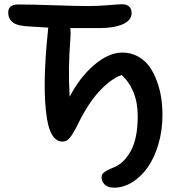

<svg xmlns="http://www.w3.org/2000/svg" viewBox="-20 -659 837 891"><path d="M508.8 211.9Q479.5 211.9 465.3 197Q451.2 182.1 451.2 164.1Q451.2 156.2 454.6 150.1Q458 144 466.1 138.7Q474.1 133.3 480 130.1Q485.8 127 499 121.6Q512.2 116.2 517.1 113.8Q561 92.3 590.1 35.4Q619.1 -21.5 619.1 -121.1Q619.1 -183.1 598.9 -232.2Q578.6 -281.2 543.9 -311Q491.2 -291 438 -232.4Q384.8 -173.8 336.9 -73.2Q334.5 -68.8 329.8 -60.5Q325.2 -52.2 323.2 -48.8Q321.3 -45.4 317.4 -38.6Q313.5 -31.7 311.3 -29.1Q309.1 -26.4 305.4 -21.5Q301.8 -16.6 299.3 -14.4Q296.9 -12.2 293.2 -9.3Q289.6 -6.3 286.4 -5.1Q283.2 -3.9 279.3 -2.9Q275.4 -2 271 -2Q215.3 -2 198.2 -106.9Q174.8 -249 202.1 -512.2Q202.1 -519 204.1 -530.8Q194.8 -531.2 118.2 -536.1Q61.5 -538.1 39.8 -554.9Q18.1 -571.8 18.1 -602.1Q18.1 -618.2 29.1 -628.2Q40 -638.2 63 -638.2Q130.9 -638.2 233.2 -634.5Q335.4 -630.9 388.2 -630.9Q434.1 -630.9 481.9 -635Q529.8 -639.2 546.9 -639.2Q568.4 -639.2 579.6 -628.4Q590.8 -617.7 590.8 -599.1Q590.8 -564.5 549.8 -546.6Q508.8 -528.8 445.8 -528.8H306.2Q309.1 -506.8 306.2 -473.1Q295.4 -340.8 303.2 -210Q351.1 -301.8 418 -358.4Q484.9 -415 547.9 -415Q588.4 -415 620.8 -396.7Q653.3 -378.4 674.1 -349.1Q694.8 -319.8 708.7 -281Q722.7 -242.2 728.3 -203.4Q733.9 -164.6 733.9 -125Q733.9 -53.7 715.3 9.5Q696.8 72.8 666 116.7Q635.3 160.6 594.2 186.3Q553.2 211.9 508.8 211.9Z"/></svg>

Font: Shantell Sans Irregular Bouncy
Style: Regular
Weight: 500
Designer: Stephen Nixon, Anya Danilova, Shantell Martin
Foundry: Arrow Type
Version: Version 1.006;[9816181b4]